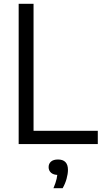

<svg xmlns="http://www.w3.org/2000/svg" viewBox="-20 -760 540 1013"><path d="M78.5 0V-740H157V-70H496V0ZM262 233Q274.5 203.5 279 182.5Q283.5 161.5 283.5 141L295.5 163H287.5Q262.5 163 249.5 151.5Q236.5 140 236.5 122Q236.5 103.5 249.2 92.5Q262 81.5 286 81.5Q312 81.5 325.2 95.2Q338.5 109 338.5 136Q338.5 157.5 331.2 183.5Q324 209.5 310.5 233Z"/></svg>

Font: Encode Sans SC SemiCondensed
Style: Regular
Weight: 400
Width: 4
Designer: Multiple Designers
Foundry: Impallari Type
Version: Version 3.002